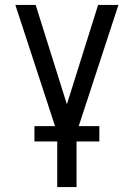

<svg xmlns="http://www.w3.org/2000/svg" viewBox="-20 -540 540 775"><path d="M211 215V-4L42 -520H124L250 -119L376 -520H458L289 -4V215ZM119 31V-31H381V31Z"/></svg>

Font: Iosevka Custom
Style: Regular
Weight: 400
Monospace: yes
Designer: Belleve Invis
Foundry: Belleve Invis
Version: Version 32.5.0; ttfautohint (v1.8.4)